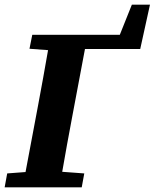

<svg xmlns="http://www.w3.org/2000/svg" viewBox="-32 -807 666 827"><path d="M-12 0 -1 -60 78 -66 132 -353Q143 -413 154 -472.5Q165 -532 175 -591L95 -597L107 -657H484L536 -787H614L572 -596H334L279 -304Q268 -245 257 -185.5Q246 -126 236 -67L331 -60L320 0Z"/></svg>

Font: Source Serif 4 SmText
Style: Bold Italic
Weight: 700
Italic angle: -12°
Designer: Frank Grießhammer
Foundry: Adobe
Version: Version 4.005;hotconv 1.1.0;makeotfexe 2.6.0